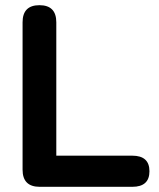

<svg xmlns="http://www.w3.org/2000/svg" viewBox="-20 -720 612 740"><path d="M133 0Q67 0 67 -66V-634Q67 -700 132 -700Q197 -700 197 -634V-120H490Q556 -120 556 -60Q556 0 490 0Z"/></svg>

Font: Zen Maru Gothic Black
Style: Regular
Weight: 900
Designer: Yoshimichi Ohira
Foundry: Positype
Version: Version 1.001